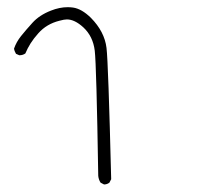

<svg xmlns="http://www.w3.org/2000/svg" viewBox="-20 -250 540 521"><path d="M262.7 250.5Q270.5 250.5 276.9 245.6L281.7 236.3Q273.9 -79.6 269 -120.1Q263.7 -164.1 226.6 -201.7Q201.7 -226.1 178.2 -229.5Q170.9 -230.5 163.6 -230.5Q141.6 -230.5 118.2 -221.2Q86.9 -209 68.1 -188.2Q49.3 -167.5 36.9 -151.9Q24.4 -136.2 18.1 -118.2Q19 -111.3 23.4 -104L32.2 -100.1Q32.7 -100.1 33.2 -100.1Q42 -100.1 48.8 -105Q54.7 -119.1 63 -132.3Q71.3 -145.5 84 -159.7Q106.4 -185.1 141.6 -193.8Q154.3 -197.3 161.6 -197.3Q182.6 -197.3 206.1 -175.8Q232.4 -151.4 237.1 -112.5Q241.7 -73.7 246.6 227.1Q247.6 237.3 252.9 245.6L262.2 250.5Q262.2 250.5 262.7 250.5Z"/></svg>

Font: NaikaiFont
Style: Light
Weight: 300
Version: Version 1.89